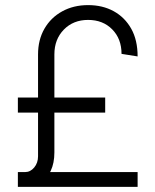

<svg xmlns="http://www.w3.org/2000/svg" viewBox="-20 -732 609 752"><path d="M129 -120V-519Q129 -576 154 -619.5Q179 -663 223.5 -687.5Q268 -712 325 -712Q382 -712 425.5 -688Q469 -664 494 -619.5Q519 -575 519 -511L456 -521Q456 -580 419.5 -617Q383 -654 325 -654Q267 -654 230 -616Q193 -578 193 -519V-135ZM84 0 78 -58Q99 -58 114 -76Q129 -94 129 -120L193 -135Q193 -93 178.5 -62.5Q164 -32 139 -16Q114 0 84 0ZM50 0V-58H519V0ZM50 -291V-350H392V-291Z"/></svg>

Font: Figtree Light
Style: Regular
Weight: 300
Designer: Erik Kennedy
Foundry: Erik Kennedy
Version: Version 2.001;gftools[0.9.30]